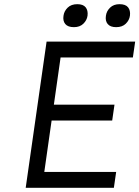

<svg xmlns="http://www.w3.org/2000/svg" viewBox="-20 -899 667 919"><path d="M103 0 203 -700H627L616 -624H270L192 -76H536L525 0ZM185 -322 196 -398H528L517 -322ZM536 -769Q508 -769 495.5 -784Q483 -799 487 -824Q490 -846 507 -862.5Q524 -879 552 -879Q581 -879 593 -864Q605 -849 602 -824Q599 -802 582 -785.5Q565 -769 536 -769ZM334 -769Q305 -769 292.5 -784Q280 -799 284 -824Q287 -846 304 -862.5Q321 -879 350 -879Q378 -879 390 -864Q402 -849 399 -824Q396 -802 379 -785.5Q362 -769 334 -769Z"/></svg>

Font: Lexend Light
Style: Italic
Weight: 300
Italic angle: -8.13011°
Designer: Bonnie Shaver-Troup, Thomas Jockin
Foundry: Lexend
Version: Version 1.007